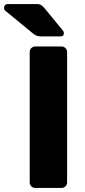

<svg xmlns="http://www.w3.org/2000/svg" viewBox="-77 -930 422 950"><path d="M0 0ZM70 -27V-673Q70 -684 78 -692Q86 -700 97 -700H228Q239 -700 247 -692Q255 -684 255 -673V-27Q255 -16 247 -8Q239 0 228 0H97Q86 0 78 -8Q70 -16 70 -27ZM239 -766Q239 -750 223 -750H125Q111 -750 102.5 -754Q94 -758 83 -767L-52 -878Q-57 -883 -57 -890Q-57 -899 -52 -904.5Q-47 -910 -38 -910H105Q117 -910 124 -906.5Q131 -903 142 -891L234 -779Q239 -774 239 -766Z"/></svg>

Font: Hezaedrus
Style: Bold
Weight: 700
Designer: Hubert & Fischer
Foundry: Hubert & Fischer
Version: Version 1.10;September 3, 2019;FontCreator 11.5.0.2425 64-bi